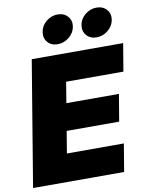

<svg xmlns="http://www.w3.org/2000/svg" viewBox="-101 -1027 854 1099"><g transform="rotate(-10 326.0 -477.0)"><path d="M0.5 0 121.1 -727.5H652.3L625.5 -566.4H292.5L272.5 -445.3H578.1L551.8 -288.6H246.6L225.6 -161.1H556.6L529.8 0ZM509.3 -786.1Q472.2 -786.1 450.9 -810.5Q429.7 -835 435.5 -870.1Q440.9 -905.3 470.5 -929.7Q500 -954.1 537.1 -954.1Q573.7 -954.1 595.5 -929.7Q617.2 -905.3 611.3 -870.1Q605.5 -835 575.7 -810.5Q545.9 -786.1 509.3 -786.1ZM282.7 -786.1Q246.1 -786.1 224.9 -810.5Q203.6 -835 209.5 -870.1Q214.8 -905.3 244.4 -929.7Q273.9 -954.1 311 -954.1Q347.7 -954.1 369.4 -929.7Q391.1 -905.3 385.3 -870.1Q379.4 -835 349.6 -810.5Q319.8 -786.1 282.7 -786.1Z"/></g></svg>

Font: Inter 17pt Black
Style: Italic
Weight: 900
Italic angle: -9.3988°
Version: Version 4.001;git-66647c0bb